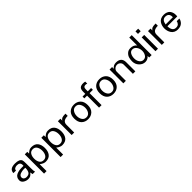

<svg xmlns="http://www.w3.org/2000/svg" viewBox="442 -2371 4279 4279"><g transform="rotate(-45 2581.5 -231.5)"><path d="M336.9 -213.9Q307.6 -216.8 293 -216.8Q267.6 -216.8 241.2 -212.4Q214.8 -208 187 -198.7Q159.2 -189.5 141.1 -169.9Q123 -150.4 123 -124Q123 -88.9 147.9 -67.9Q172.9 -46.9 209 -46.9Q283.2 -46.9 310.1 -90.8Q336.9 -134.8 336.9 -213.9ZM428.7 0H351.6Q344.7 -30.3 340.8 -62.5Q309.6 -22.5 280.3 -5.4Q251 11.7 209 11.7Q146.5 11.7 94.2 -22Q42 -55.7 42 -114.3Q42 -161.1 63.5 -194.3Q85 -227.5 122.1 -243.7Q159.2 -259.8 197.3 -266.6Q235.4 -273.4 278.3 -273.4H337.9Q339.8 -291 339.8 -299.8Q339.8 -386.7 243.2 -386.7Q204.1 -386.7 175.3 -369.6Q146.5 -352.5 146.5 -317.4H65.4Q65.4 -445.3 240.2 -445.3Q381.8 -445.3 408.2 -372.1Q417 -349.6 417 -264.6V-122.1Q417 -29.3 428.7 0Z M874 -216.8Q874 -290 842.3 -340.3Q810.5 -390.6 747.1 -390.6Q681.6 -390.6 650.4 -340.8Q619.1 -291 619.1 -216.8Q619.1 -142.6 650.4 -93.3Q681.6 -43.9 747.1 -43.9Q810.5 -43.9 842.3 -93.3Q874 -142.6 874 -216.8ZM755.9 13.7Q693.4 13.7 619.1 -44.9V172.9H540V-434.6H619.1V-378.9Q655.3 -412.1 685.5 -428.7Q715.8 -445.3 755.9 -445.3Q860.4 -445.3 909.2 -382.8Q958 -320.3 958 -216.8Q958 -113.3 909.2 -49.8Q860.4 13.7 755.9 13.7Z M1395.5 -216.8Q1395.5 -290 1363.8 -340.3Q1332 -390.6 1268.6 -390.6Q1203.1 -390.6 1171.9 -340.8Q1140.6 -291 1140.6 -216.8Q1140.6 -142.6 1171.9 -93.3Q1203.1 -43.9 1268.6 -43.9Q1332 -43.9 1363.8 -93.3Q1395.5 -142.6 1395.5 -216.8ZM1277.3 13.7Q1214.8 13.7 1140.6 -44.9V172.9H1061.5V-434.6H1140.6V-378.9Q1176.8 -412.1 1207 -428.7Q1237.3 -445.3 1277.3 -445.3Q1381.8 -445.3 1430.7 -382.8Q1479.5 -320.3 1479.5 -216.8Q1479.5 -113.3 1430.7 -49.8Q1381.8 13.7 1277.3 13.7Z M1822.3 -364.3Q1662.1 -364.3 1662.1 -243.2V0H1583V-434.6H1662.1V-375Q1680.7 -407.2 1712.4 -420.9Q1744.1 -434.6 1822.3 -434.6Z M2095.7 -390.6Q2030.3 -390.6 1996.1 -338.4Q1961.9 -286.1 1961.9 -216.8Q1961.9 -147.5 1996.1 -96.2Q2030.3 -44.9 2095.7 -44.9Q2159.2 -44.9 2193.4 -96.7Q2227.5 -148.4 2227.5 -216.8Q2227.5 -285.2 2193.4 -337.9Q2159.2 -390.6 2095.7 -390.6ZM2309.6 -216.8Q2309.6 -105.5 2249 -46.9Q2188.5 11.7 2095.7 11.7Q2001 11.7 1941.4 -46.9Q1881.8 -105.5 1881.8 -216.8Q1881.8 -329.1 1941.4 -387.2Q2001 -445.3 2095.7 -445.3Q2189.5 -445.3 2249.5 -387.2Q2309.6 -329.1 2309.6 -216.8Z M2638.7 -563.5Q2613.3 -574.2 2591.8 -574.2Q2556.6 -574.2 2541 -556.6Q2525.4 -539.1 2525.4 -498V-434.6H2629.9V-377.9H2525.4V0H2446.3V-377.9H2360.4V-434.6H2446.3V-501Q2446.3 -577.1 2478 -606.4Q2509.8 -635.7 2576.2 -635.7Q2610.4 -635.7 2638.7 -627.9Z M2896.5 -390.6Q2831.1 -390.6 2796.9 -338.4Q2762.7 -286.1 2762.7 -216.8Q2762.7 -147.5 2796.9 -96.2Q2831.1 -44.9 2896.5 -44.9Q2960 -44.9 2994.1 -96.7Q3028.3 -148.4 3028.3 -216.8Q3028.3 -285.2 2994.1 -337.9Q2960 -390.6 2896.5 -390.6ZM3110.4 -216.8Q3110.4 -105.5 3049.8 -46.9Q2989.3 11.7 2896.5 11.7Q2801.8 11.7 2742.2 -46.9Q2682.6 -105.5 2682.6 -216.8Q2682.6 -329.1 2742.2 -387.2Q2801.8 -445.3 2896.5 -445.3Q2990.2 -445.3 3050.3 -387.2Q3110.4 -329.1 3110.4 -216.8Z M3589.8 0H3512.7V-288.1Q3512.7 -332 3481 -362.8Q3449.2 -393.6 3405.3 -393.6Q3358.4 -393.6 3324.7 -361.3Q3291 -329.1 3291 -281.2V0H3211.9V-434.6H3291V-378.9Q3337.9 -445.3 3422.9 -445.3Q3589.8 -445.3 3589.8 -285.2Z M4023.4 -213.9Q4023.4 -287.1 3984.9 -340.3Q3946.3 -393.6 3888.7 -393.6Q3831.1 -393.6 3802.7 -341.3Q3774.4 -289.1 3774.4 -219.7Q3774.4 -149.4 3809.6 -100.1Q3844.7 -50.8 3900.4 -50.8Q3960 -50.8 3991.7 -101.1Q4023.4 -151.4 4023.4 -213.9ZM4103.5 0H4026.4V-49.8Q3973.6 11.7 3897.5 11.7Q3818.4 11.7 3756.8 -52.2Q3695.3 -116.2 3695.3 -209Q3695.3 -267.6 3710.9 -317.9Q3726.6 -368.2 3769 -406.7Q3811.5 -445.3 3875 -445.3Q3977.5 -445.3 4026.4 -377.9V-627.9H4103.5Z M4303.7 0H4224.6V-434.6H4303.7ZM4306.6 -547.9H4221.7V-627.9H4306.6Z M4663.1 -364.3Q4502.9 -364.3 4502.9 -243.2V0H4423.8V-434.6H4502.9V-375Q4521.5 -407.2 4553.2 -420.9Q4585 -434.6 4663.1 -434.6Z M5033.2 -261.7Q5034.2 -268.6 5034.2 -281.2Q5034.2 -329.1 5007.3 -359.9Q4980.5 -390.6 4921.9 -390.6Q4826.2 -390.6 4805.7 -261.7ZM5116.2 -138.7Q5105.5 -76.2 5057.1 -32.2Q5008.8 11.7 4919.9 11.7Q4868.2 11.7 4828.6 -9.8Q4789.1 -31.2 4766.6 -65.9Q4744.1 -100.6 4733.4 -138.7Q4722.7 -176.8 4722.7 -216.8Q4722.7 -259.8 4733.4 -298.3Q4744.1 -336.9 4766.6 -371.1Q4789.1 -405.3 4830.1 -425.3Q4871.1 -445.3 4925.8 -445.3Q4974.6 -445.3 5011.2 -430.7Q5047.9 -416 5067.9 -395Q5087.9 -374 5100.1 -345.2Q5112.3 -316.4 5115.7 -293.5Q5119.1 -270.5 5119.1 -246.1Q5119.1 -223.6 5116.2 -205.1H4805.7Q4805.7 -132.8 4834 -88.9Q4862.3 -44.9 4921.9 -44.9Q4975.6 -44.9 5001.5 -73.2Q5027.3 -101.6 5033.2 -138.7Z"/></g></svg>

Font: Padauk
Style: Regular
Weight: 400
Designer: Debbi Hosken
Foundry: SIL
Version: Version 3.003; ttfautohint (v1.8.2) -l 8 -r 50 -G 200 -x 14 